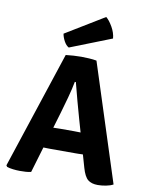

<svg xmlns="http://www.w3.org/2000/svg" viewBox="-100 -1005 834 1084"><g transform="rotate(10 317.0 -463.0)"><path d="M231.5 -683Q250 -685.5 275.5 -687Q301 -688.5 320 -688.5Q338.5 -688.5 364.2 -687Q390 -685.5 408 -682L624.5 -10Q608.5 -1 583.5 3.8Q558.5 8.5 536.5 8.5Q500.5 8.5 480 -8.2Q459.5 -25 445.5 -74L369 -340.5Q357 -383 341.8 -438.5Q326.5 -494 314.5 -542.5H308.5Q301 -502 286.8 -449.8Q272.5 -397.5 261 -358.5L154 1Q140 4.5 123.5 5.5Q107 6.5 89.5 6.5Q72 6.5 50.5 4Q29 1.5 15.5 -3.5L10 -11.5ZM240.5 -146Q233.5 -146 223.5 -146.2Q213.5 -146.5 203.8 -146.8Q194 -147 187 -147H107.5L154.5 -266.5H224Q231 -266.5 240.5 -266.8Q250 -267 259.5 -267.2Q269 -267.5 275.5 -267.5H352Q359 -267.5 368.5 -267.2Q378 -267 387.5 -266.8Q397 -266.5 404 -266.5H476L514.5 -147H435.5Q428.5 -147 418.5 -146.8Q408.5 -146.5 398.8 -146.2Q389 -146 382 -146ZM419.5 -934Q437.5 -920 456.8 -886.8Q476 -853.5 478.5 -821L241 -727.5Q225 -736 213.2 -758Q201.5 -780 198.5 -799.5Z"/></g></svg>

Font: Signika Negative
Style: Bold
Weight: 700
Designer: Anna Giedry
Foundry: Anna Giedry
Version: Version 2.001